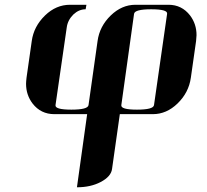

<svg xmlns="http://www.w3.org/2000/svg" viewBox="-20 -481 871 809"><path d="M89.8 -127.9Q89.8 -136.2 91.8 -153.8L113.8 -308.1Q122.1 -369.6 169.9 -416Q216.3 -460.9 274.9 -460.9H344.2L340.8 -441.9Q312.5 -441.9 289.1 -419.9Q265.1 -396 261.2 -365.2L213.9 -38.1Q210.9 -19 280.8 -19Q350.1 -19 353 -38.1L391.1 -308.1Q399.4 -370.1 446.8 -416Q493.2 -460.9 550.8 -460.9H689.9Q746.1 -460.9 780.8 -416Q808.1 -379.9 808.1 -333Q808.1 -325.7 806.2 -308.1L784.2 -153.8Q775.4 -90.8 728 -44.9Q681.6 0 624 0H484.9L452.1 231Q447.8 263.2 403.8 286.1Q361.8 308.1 304.2 308.1L347.2 0H209Q151.9 0 117.2 -44.9Q89.8 -81.1 89.8 -127.9ZM491.2 -38.1Q488.3 -19 557.1 -19Q626 -19 628.9 -38.1L684.1 -422.9Q687 -441.9 617.2 -441.9Q547.9 -441.9 544.9 -422.9Z"/></svg>

Font: Hjet
Style: Italic
Weight: 400
Designer: T. Christopher White
Version: Version 1.2